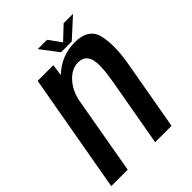

<svg xmlns="http://www.w3.org/2000/svg" viewBox="-222 -803 904 904"><g transform="rotate(-45 230.0 -350.5)"><path d="M-19 0 86.5 -595.5H191L183 -538Q185 -539.5 186.5 -541Q251 -600.5 338 -600.5Q429 -600.5 446.5 -530.8Q464 -461 444 -347.5L382.5 0H273.5L334.5 -344.5Q352 -445.5 338.8 -484Q325.5 -522.5 282.5 -522.5Q239.5 -522.5 204 -483.5Q172.5 -448.5 160.5 -397.5L90.5 0ZM259.5 -613 192.5 -701H254.5L299.5 -639L365 -701H427.5L331 -613Z"/></g></svg>

Font: Anybody Medium
Style: Italic
Weight: 500
Italic angle: -10°
Designer: Tyler Finck
Foundry: Etcetera Type Company
Version: Version 1.010; ttfautohint (v1.8.3) -l 8 -r 50 -G 200 -x 14 